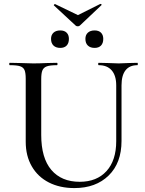

<svg xmlns="http://www.w3.org/2000/svg" viewBox="-20 -945 740 978"><path d="M483 -613Q480 -613 480 -619Q480 -625 483 -625L528 -624Q564 -622 585 -622Q603 -622 637 -624L680 -625Q682 -625 682 -619Q682 -613 680 -613Q640 -613 619.5 -587Q599 -561 599 -510V-227Q599 -115 533.5 -51Q468 13 359 13Q285 13 229 -15.5Q173 -44 142 -97.5Q111 -151 111 -223V-544Q111 -574 105 -588Q99 -602 82.5 -607.5Q66 -613 30 -613Q27 -613 27 -619Q27 -625 30 -625L80 -624Q124 -622 150 -622Q179 -622 221 -624L270 -625Q273 -625 273 -619Q273 -613 270 -613Q235 -613 218.5 -607Q202 -601 196 -586.5Q190 -572 190 -542V-258Q190 -140 241.5 -79.5Q293 -19 386 -19Q473 -19 522.5 -73.5Q572 -128 572 -226V-510Q572 -560 549 -586.5Q526 -613 483 -613ZM254 -918Q254 -920 256.5 -922.5Q259 -925 261 -924L377 -868L491 -925H492Q495 -925 497 -922.5Q499 -920 496 -918L387 -815Q383 -811 376 -811Q369 -811 365 -815L255 -917Q255 -917 254.5 -917.5Q254 -918 254 -918ZM240 -747Q240 -767 252.5 -778.5Q265 -790 287 -790Q308 -790 319.5 -778.5Q331 -767 331 -747Q331 -725 319.5 -713Q308 -701 287 -701Q265 -701 252.5 -713Q240 -725 240 -747ZM415 -747Q415 -767 427.5 -778.5Q440 -790 462 -790Q483 -790 494.5 -778.5Q506 -767 506 -747Q506 -725 494.5 -713Q483 -701 462 -701Q440 -701 427.5 -713Q415 -725 415 -747Z"/></svg>

Font: Cormorant Unicase Medium
Style: Regular
Weight: 500
Designer: Christian Thalmann (Catharsis Fonts)
Foundry: Catharsis Fonts
Version: Version 4.000